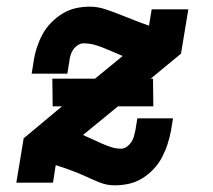

<svg xmlns="http://www.w3.org/2000/svg" viewBox="-20 -548 640 576"><path d="M324 8Q300 8 278 -1Q256 -10 235.5 -19.5Q215 -29 193 -37Q171 -45 149 -52H147L139 0H29L51 -133L166 -229H138L137 -312H265L348 -380Q334 -386 320 -392Q306 -398 291.5 -404Q277 -410 262 -414Q247 -418 231 -418Q222 -418 213.5 -412.5Q205 -407 199.5 -399Q194 -391 191.5 -382Q189 -373 188 -364L182 -327H75L81 -364Q84 -385 90.5 -405Q97 -425 107 -444Q117 -463 133 -479.5Q149 -496 168 -507.5Q187 -519 207.5 -523.5Q228 -528 249 -528Q273 -528 295.5 -520.5Q318 -513 339.5 -504.5Q361 -496 382.5 -487.5Q404 -479 427 -471L435 -520H545L523 -387L432 -312H439L440 -229H334L229 -143Q243 -137 256.5 -130.5Q270 -124 284 -118Q298 -112 312.5 -107Q327 -102 343 -102Q352 -102 360 -107.5Q368 -113 373.5 -121Q379 -129 381.5 -138Q384 -147 386 -156L392 -193H499L493 -156Q489 -135 482.5 -115Q476 -95 466 -76Q456 -57 440.5 -40.5Q425 -24 406 -12.5Q387 -1 366 3.5Q345 8 324 8Z"/></svg>

Font: Iosevka Etoile Extrabold
Style: Italic
Weight: 800
Italic angle: -9°
Designer: Belleve Invis
Foundry: Belleve Invis
Version: Version 22.1.2; ttfautohint (v1.8.4)